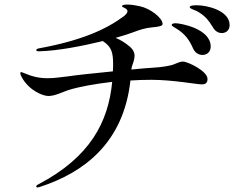

<svg xmlns="http://www.w3.org/2000/svg" viewBox="-20 -786 1040 842"><path d="M782 -516C769 -516 759 -510 743 -504C726 -497 687 -491 649 -489C630 -488 596 -485 556 -481C557 -488 558 -495 561 -502C567 -518 570 -530 570 -542C570 -557 563 -569 551 -580C528 -600 506 -612 487 -620C520 -629 546 -638 560 -643C597 -657 617 -663 647 -666C682 -669 693 -673 693 -681C693 -707 640 -749 592 -759C574 -763 554 -766 538 -766C525 -766 515 -764 515 -758C515 -754 539 -750 539 -737C539 -729 530 -720 522 -714C445 -657 337 -608 151 -574C146 -573 139 -571 139 -566C139 -562 145 -561 151 -561C235 -563 345 -585 431 -606L435 -603C469 -580 476 -554 476 -506C476 -495 476 -484 475 -473C393 -465 309 -456 277 -451C244 -447 216 -443 189 -443C154 -443 124 -449 84 -466C79 -468 75 -470 73 -470C71 -470 69 -468 69 -465C69 -462 71 -455 75 -448C107 -389 168 -365 192 -365C221 -365 253 -382 280 -391C328 -406 396 -418 472 -427C455 -250 375 -97 149 22C142 25 139 28 139 32C139 34 141 36 144 36C147 36 151 35 157 33C350 -30 522 -161 552 -433C583 -435 613 -436 644 -436C738 -436 843 -416 864 -416C880 -416 890 -421 890 -440C890 -474 804 -516 782 -516ZM843 -763C832 -763 812 -762 812 -755C812 -748 827 -745 844 -737C879 -717 894 -699 915 -664C925 -648 938 -641 954 -641C967 -641 987 -650 987 -676C987 -740 888 -763 843 -763ZM751 -684C744 -684 733 -683 733 -677C733 -671 744 -667 756 -659C793 -636 811 -609 827 -573C836 -552 855 -545 868 -545C885 -545 904 -556 904 -582C904 -661 770 -684 751 -684Z"/></svg>

Font: Shippori Mincho OTF Medium
Style: Regular
Weight: 500
Designer: FONTDASU
Foundry: FONTDASU / Google Inc. / but / Adobe
Version: Version 3.300;hotconv 1.0.109;makeotfexe 2.5.65596